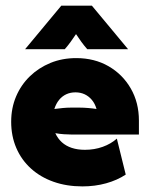

<svg xmlns="http://www.w3.org/2000/svg" viewBox="-20 -655 535 689"><path d="M275.7 13.9Q218.8 13.9 171.9 -2.8Q125 -19.4 91 -50.3Q56.9 -81.2 38.5 -124Q20.1 -166.7 20.1 -218.1Q20.1 -267.4 37.8 -309Q55.6 -350.7 87.2 -381.2Q118.8 -411.8 161.1 -429.2Q203.5 -446.5 253.5 -446.5Q318.8 -446.5 369.4 -417.4Q420.1 -388.2 449.3 -337.5Q478.5 -286.8 478.5 -222.2V-172.2H237.5Q224.3 -172.2 209.4 -173.3Q194.4 -174.3 178.5 -177.1Q187.5 -157.6 202.1 -144.4Q216.7 -131.2 237.5 -124.3Q258.3 -117.4 284.7 -117.4Q318.8 -117.4 348.6 -128.1Q378.5 -138.9 399.3 -157.6L431.2 -28.5Q400.7 -8.3 360.8 2.8Q320.8 13.9 275.7 13.9ZM175 -263.9Q190.3 -266 205.6 -267.4Q220.8 -268.8 233.3 -268.8H266.7Q279.9 -268.8 296.5 -267.4Q313.2 -266 326.4 -263.9Q320.8 -283.3 309.7 -296.5Q298.6 -309.7 283.7 -316.7Q268.8 -323.6 250.7 -323.6Q232.6 -323.6 217.7 -316.7Q202.8 -309.7 192 -296.5Q181.2 -283.3 175 -263.9ZM70.1 -478.5 200 -634.7H309.7L439.6 -478.5H293.1Q282.6 -490.3 272.2 -504.5Q261.8 -518.8 252.8 -532.6Q243.7 -518.8 233.3 -504.5Q222.9 -490.3 212.5 -478.5Z"/></svg>

Font: Afacad Flux Black
Style: Regular
Weight: 900
Designer: Kristian Moeller
Foundry: Dicotype
Version: Version 1.100